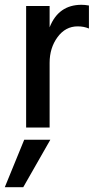

<svg xmlns="http://www.w3.org/2000/svg" viewBox="-40 -532 399 801"><path d="M167 0H69V-507H167V-418Q204 -512 300 -512Q314 -512 331 -509V-413Q310 -422 284 -422Q233 -422 200 -377Q167 -332 167 -270ZM57 249H-20L61 51H170Z"/></svg>

Font: Hind Jalandhar Medium
Style: Regular
Weight: 500
Designer: Namrata Goyal
Foundry: Indian Type Foundry
Version: Version 0.702;PS 1.0;hotconv 1.0.81;makeotf.lib2.5.63406